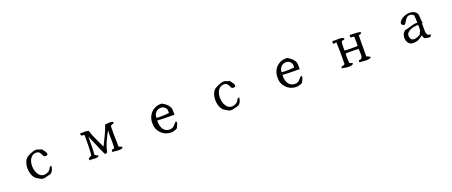

<svg xmlns="http://www.w3.org/2000/svg" viewBox="106 -1696 6788 2882"><g transform="rotate(-20 3500.0 -254.5)"><path d="M682 -355Q678 -338 658.5 -335Q639 -332 622 -340Q609 -357 600.5 -378Q592 -399 578 -413Q568 -424 551 -429Q534 -434 507 -429Q472 -422 449 -397.5Q426 -373 415 -338.5Q404 -304 403 -266Q403 -220 417.5 -176.5Q432 -133 461 -105Q490 -77 532 -77Q554 -77 582 -88Q597 -94 608.5 -103Q620 -112 627 -121Q633 -128 637.5 -139Q642 -150 651 -159.5Q660 -169 678 -169Q674 -131 663 -105.5Q652 -80 627 -58Q622 -57 617.5 -55.5Q613 -54 609 -52Q566 -39 524.5 -31Q483 -23 452 -43Q439 -51 421 -61Q403 -71 392 -80Q358 -109 341.5 -158Q325 -207 326 -259Q327 -301 339.5 -340.5Q352 -380 377 -406Q389 -418 419 -434Q449 -450 484 -462Q519 -474 545 -473Q556 -473 565.5 -469.5Q575 -466 584 -461Q594 -457 604.5 -453.5Q615 -450 627 -451Q636 -435 648 -421.5Q660 -408 670 -393Q680 -378 682 -355Z M1778 -467Q1778 -451 1766.5 -445.5Q1755 -440 1741.5 -436.5Q1728 -433 1721 -423Q1719 -386 1719 -342Q1719 -298 1720 -255Q1721 -212 1722 -176Q1722 -149 1722.5 -128.5Q1723 -108 1723 -97Q1730 -89 1742 -86Q1754 -83 1764 -78Q1774 -73 1775 -60Q1765 -50 1750 -45.5Q1735 -41 1717 -41Q1704 -41 1690 -42.5Q1676 -44 1663 -45Q1647 -47 1634 -48Q1621 -49 1611 -48Q1607 -52 1607.5 -56Q1608 -60 1610 -64Q1611 -68 1611.5 -72.5Q1612 -77 1611 -82Q1619 -87 1633 -86.5Q1647 -86 1653 -93Q1658 -118 1658 -158.5Q1658 -199 1657 -242Q1657 -266 1656.5 -289.5Q1656 -313 1657 -334Q1657 -345 1658 -361.5Q1659 -378 1659 -378Q1620 -310 1584.5 -231Q1549 -152 1533 -70Q1529 -69 1526 -67.5Q1523 -66 1520 -64Q1513 -60 1507 -58Q1501 -56 1491 -63Q1453 -143 1419 -226Q1385 -309 1348 -390V-345Q1348 -340 1348 -334.5Q1348 -329 1348 -324Q1348 -270 1347 -211.5Q1346 -153 1340 -100Q1354 -93 1368 -85Q1382 -77 1396 -70Q1390 -57 1378 -52Q1366 -47 1352 -46Q1344 -46 1335 -46.5Q1326 -47 1317 -48Q1300 -50 1283.5 -50.5Q1267 -51 1254 -45Q1247 -50 1243.5 -63.5Q1240 -77 1246 -85Q1263 -87 1273.5 -96Q1284 -105 1295 -112Q1301 -183 1302 -260.5Q1303 -338 1303 -405Q1303 -411 1303 -417.5Q1303 -424 1303 -430Q1297 -435 1291.5 -435.5Q1286 -436 1280 -435Q1275 -435 1269.5 -435.5Q1264 -436 1258 -438Q1257 -442 1253 -449Q1249 -454 1246.5 -459.5Q1244 -465 1246 -475Q1252 -475 1257 -475.5Q1262 -476 1268 -476Q1300 -478 1329.5 -477.5Q1359 -477 1384 -467Q1405 -394 1442.5 -318Q1480 -242 1511 -170Q1548 -244 1584 -318.5Q1620 -393 1648 -475H1650Q1684 -479 1719 -480Q1754 -481 1778 -467Z M2676 -256Q2650 -257 2626 -257Q2602 -257 2578 -257Q2538 -258 2495.5 -258.5Q2453 -259 2403 -263Q2399 -217 2410.5 -175.5Q2422 -134 2447 -107Q2467 -87 2494.5 -77.5Q2522 -68 2558 -74Q2584 -79 2599.5 -93Q2615 -107 2629 -124.5Q2643 -142 2662 -156Q2677 -139 2670 -119.5Q2663 -100 2653 -81Q2649 -73 2645 -65.5Q2641 -58 2639 -51Q2585 -20 2529.5 -22.5Q2474 -25 2428 -52Q2385 -77 2356 -119.5Q2327 -162 2321 -214Q2315 -267 2327 -314.5Q2339 -362 2367 -398Q2397 -437 2444.5 -459.5Q2492 -482 2554 -478Q2585 -462 2613 -440Q2641 -418 2659 -387.5Q2677 -357 2676 -315Q2676 -311 2676 -306Q2676 -301 2676 -295Q2676 -284 2676.5 -272.5Q2677 -261 2676 -256ZM2606 -308Q2612 -348 2600 -373.5Q2588 -399 2566 -412Q2544 -425 2518 -425Q2489 -426 2463 -411.5Q2437 -397 2421 -370Q2405 -343 2406 -304Q2456 -300 2507.5 -301.5Q2559 -303 2606 -308Z M3682 -355Q3678 -338 3658.5 -335Q3639 -332 3622 -340Q3609 -357 3600.5 -378Q3592 -399 3578 -413Q3568 -424 3551 -429Q3534 -434 3507 -429Q3472 -422 3449 -397.5Q3426 -373 3415 -338.5Q3404 -304 3403 -266Q3403 -220 3417.5 -176.5Q3432 -133 3461 -105Q3490 -77 3532 -77Q3554 -77 3582 -88Q3597 -94 3608.5 -103Q3620 -112 3627 -121Q3633 -128 3637.5 -139Q3642 -150 3651 -159.5Q3660 -169 3678 -169Q3674 -131 3663 -105.5Q3652 -80 3627 -58Q3622 -57 3617.5 -55.5Q3613 -54 3609 -52Q3566 -39 3524.5 -31Q3483 -23 3452 -43Q3439 -51 3421 -61Q3403 -71 3392 -80Q3358 -109 3341.5 -158Q3325 -207 3326 -259Q3327 -301 3339.5 -340.5Q3352 -380 3377 -406Q3389 -418 3419 -434Q3449 -450 3484 -462Q3519 -474 3545 -473Q3556 -473 3565.5 -469.5Q3575 -466 3584 -461Q3594 -457 3604.5 -453.5Q3615 -450 3627 -451Q3636 -435 3648 -421.5Q3660 -408 3670 -393Q3680 -378 3682 -355Z M4676 -256Q4650 -257 4626 -257Q4602 -257 4578 -257Q4538 -258 4495.5 -258.5Q4453 -259 4403 -263Q4399 -217 4410.5 -175.5Q4422 -134 4447 -107Q4467 -87 4494.5 -77.5Q4522 -68 4558 -74Q4584 -79 4599.5 -93Q4615 -107 4629 -124.5Q4643 -142 4662 -156Q4677 -139 4670 -119.5Q4663 -100 4653 -81Q4649 -73 4645 -65.5Q4641 -58 4639 -51Q4585 -20 4529.5 -22.5Q4474 -25 4428 -52Q4385 -77 4356 -119.5Q4327 -162 4321 -214Q4315 -267 4327 -314.5Q4339 -362 4367 -398Q4397 -437 4444.5 -459.5Q4492 -482 4554 -478Q4585 -462 4613 -440Q4641 -418 4659 -387.5Q4677 -357 4676 -315Q4676 -311 4676 -306Q4676 -301 4676 -295Q4676 -284 4676.5 -272.5Q4677 -261 4676 -256ZM4606 -308Q4612 -348 4600 -373.5Q4588 -399 4566 -412Q4544 -425 4518 -425Q4489 -426 4463 -411.5Q4437 -397 4421 -370Q4405 -343 4406 -304Q4456 -300 4507.5 -301.5Q4559 -303 4606 -308Z M5742 -63Q5733 -51 5718.5 -46Q5704 -41 5687 -39Q5671 -38 5654 -39Q5637 -40 5619 -41Q5603 -43 5587 -44Q5571 -45 5557 -44Q5557 -47 5555 -54Q5553 -61 5553 -68Q5553 -75 5561 -78Q5582 -77 5593.5 -85Q5605 -93 5610 -106Q5616 -121 5615 -153.5Q5614 -186 5613 -211Q5613 -219 5612.5 -226Q5612 -233 5612 -237Q5572 -242 5529.5 -242.5Q5487 -243 5445 -242Q5435 -242 5425.5 -241.5Q5416 -241 5406 -241Q5402 -221 5402.5 -193.5Q5403 -166 5404 -137Q5405 -126 5405.5 -115Q5406 -104 5406 -93Q5414 -83 5427.5 -79.5Q5441 -76 5454 -71Q5456 -54 5439.5 -46.5Q5423 -39 5399 -37Q5367 -36 5330.5 -41.5Q5294 -47 5276 -51Q5273 -57 5273.5 -60.5Q5274 -64 5276 -67Q5280 -73 5279 -78Q5295 -82 5311.5 -84.5Q5328 -87 5335 -99Q5335 -111 5335 -125.5Q5335 -140 5335 -156Q5336 -217 5335.5 -294.5Q5335 -372 5331 -441Q5326 -445 5319.5 -444.5Q5313 -444 5306 -442Q5299 -441 5291.5 -440Q5284 -439 5279 -444Q5275 -451 5276.5 -460Q5278 -469 5280 -479Q5281 -484 5282 -486Q5294 -481 5312.5 -481Q5331 -481 5351 -482Q5360 -482 5368.5 -482.5Q5377 -483 5385 -483Q5411 -483 5433.5 -478Q5456 -473 5464 -456Q5460 -444 5449 -442.5Q5438 -441 5427.5 -440.5Q5417 -440 5412 -431Q5404 -409 5403 -369Q5402 -329 5403 -290Q5418 -286 5445.5 -285Q5473 -284 5504 -284Q5535 -284 5561 -284Q5579 -284 5592.5 -284Q5606 -284 5612 -284Q5615 -313 5614.5 -339.5Q5614 -366 5613 -394Q5613 -404 5612.5 -414Q5612 -424 5612 -434Q5601 -439 5585.5 -438.5Q5570 -438 5557 -441Q5553 -450 5552.5 -464.5Q5552 -479 5561 -482Q5587 -478 5617.5 -478.5Q5648 -479 5676 -476Q5693 -475 5707.5 -471Q5722 -467 5732 -459Q5726 -446 5715 -439.5Q5704 -433 5684 -434Q5682 -382 5681.5 -327Q5681 -272 5681 -219Q5681 -185 5681 -153.5Q5681 -122 5680 -93Q5699 -89 5713.5 -80.5Q5728 -72 5742 -63Z M6698 -80Q6703 -55 6693 -46.5Q6683 -38 6666 -38Q6647 -38 6625 -45Q6603 -52 6590 -55Q6586 -69 6580 -80Q6574 -91 6572 -106Q6538 -77 6495.5 -56.5Q6453 -36 6390 -43Q6354 -52 6334.5 -80.5Q6315 -109 6312 -144.5Q6309 -180 6322.5 -213Q6336 -246 6365 -265Q6386 -268 6406.5 -273.5Q6427 -279 6446 -285Q6476 -295 6507 -302.5Q6538 -310 6572 -306Q6574 -332 6572 -364.5Q6570 -397 6568 -425Q6555 -440 6536 -448.5Q6517 -457 6498 -455Q6469 -452 6449.5 -430.5Q6430 -409 6416 -383.5Q6402 -358 6387 -343Q6346 -347 6339.5 -369.5Q6333 -392 6357 -421Q6380 -449 6424 -468Q6468 -487 6514 -487Q6541 -487 6565.5 -479.5Q6590 -472 6609 -455Q6630 -436 6634 -414Q6638 -392 6639 -364Q6639 -347 6640.5 -328Q6642 -309 6647 -288Q6647 -284 6645 -281Q6643 -278 6641 -276Q6639 -273 6637 -270Q6635 -267 6635 -262Q6636 -250 6636 -235.5Q6636 -221 6636 -206Q6636 -183 6636 -160Q6636 -137 6641 -118Q6646 -96 6659.5 -84.5Q6673 -73 6698 -80ZM6572 -173Q6572 -179 6572.5 -188Q6573 -197 6574 -206Q6576 -228 6576.5 -248.5Q6577 -269 6568 -273Q6507 -271 6460 -253.5Q6413 -236 6387 -198Q6378 -169 6385 -143Q6392 -117 6402 -106Q6424 -90 6450.5 -91.5Q6477 -93 6502.5 -104Q6528 -115 6546 -125Q6551 -140 6557.5 -155Q6564 -170 6572 -173Z"/></g></svg>

Font: Yuji Boku
Style: Regular
Weight: 400
Designer: Kataoka Yuji
Foundry: Kinuta Font Factory
Version: Version 3.002